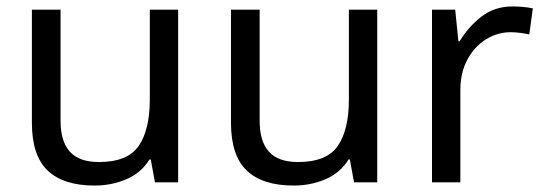

<svg xmlns="http://www.w3.org/2000/svg" viewBox="-20 -566 1689 596"><path d="M533 -536V0H461L448 -71H444Q418 -29 372 -9.5Q326 10 274 10Q177 10 128 -36.5Q79 -83 79 -185V-536H168V-191Q168 -127 197 -95Q226 -63 287 -63Q376 -63 410.5 -113Q445 -163 445 -257V-536Z M1151 -536V0H1079L1066 -71H1062Q1036 -29 990 -9.5Q944 10 892 10Q795 10 746 -36.5Q697 -83 697 -185V-536H786V-191Q786 -127 815 -95Q844 -63 905 -63Q994 -63 1028.5 -113Q1063 -163 1063 -257V-536Z M1571 -546Q1586 -546 1603.5 -544.5Q1621 -543 1634 -540L1623 -459Q1610 -462 1594.5 -464Q1579 -466 1565 -466Q1524 -466 1488 -443.5Q1452 -421 1430.5 -380.5Q1409 -340 1409 -286V0H1321V-536H1393L1403 -438H1407Q1433 -482 1474 -514Q1515 -546 1571 -546Z"/></svg>

Font: Noto Sans Kawi
Style: Regular
Weight: 400
Designer: Fadhl Haqq
Version: Version 1.000